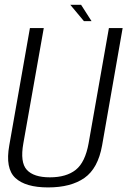

<svg xmlns="http://www.w3.org/2000/svg" viewBox="-20 -794 542 818"><path d="M185 4.5Q282 4.5 339.8 -36Q397.5 -76.5 415 -174.5L502.5 -674.5H444L357.5 -183.5Q343 -102.5 302.8 -70.5Q262.5 -38.5 192.5 -38.5Q123.5 -38.5 94.2 -70.5Q65 -102.5 79.5 -183.5L166.5 -674.5H107.5L19.5 -174.5Q2 -76.5 45.2 -36Q88.5 4.5 185 4.5ZM337.5 -704H370L325.5 -773.5H279.5Z"/></svg>

Font: Anybody SemiCondensed Light
Style: Italic
Weight: 300
Width: 4
Italic angle: -10°
Version: Version 1.113;gftools[0.9.25]